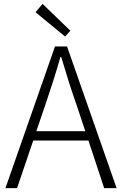

<svg xmlns="http://www.w3.org/2000/svg" viewBox="-20 -968 627 988"><path d="M342 -810 199 -948 163 -905 315 -780ZM167 -293 212 -425C241 -510 266 -587 291 -675H295C321 -587 345 -510 375 -425L419 -293ZM516 0H580L325 -729H263L8 0H68L151 -245H435Z"/></svg>

Font: Noto Sans CJK JP Light
Style: Regular
Weight: 300
Designer: Ryoko NISHIZUKA (kana & ideographs); Paul D. Hunt (Latin, Greek & Cyrillic); Wenlong ZHANG (bopomofo); Sandoll Communica
Foundry: Adobe Systems Incorporated
Version: Version 1.004;PS 1.004;hotconv 1.0.82;makeotf.lib2.5.63406